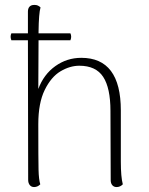

<svg xmlns="http://www.w3.org/2000/svg" viewBox="-20 -748 605 777"><path d="M477 -2Q466 9 452 9Q441 9 434.5 1.5Q428 -6 428 -19L427 -299Q427 -392 397.5 -437Q368 -482 301 -482Q263 -482 225 -459.5Q187 -437 161 -384Q135 -331 135 -246Q135 -101 136 -61Q137 -21 143 -2Q132 9 118 9Q107 9 100.5 1Q94 -7 94 -20L93 -585H26Q23 -593 23 -599Q23 -607 26 -613H93V-701Q93 -714 99.5 -721Q106 -728 118 -728H121Q134 -728 144 -718Q137 -695 136 -619V-613H265Q268 -607 268 -599Q268 -593 265 -585H136L135 -388Q157 -447 204 -480.5Q251 -514 309 -514Q469 -514 469 -301V-94Q469 -32 477 -2Z"/></svg>

Font: Arima Madurai ExtraLight
Style: Regular
Weight: 275
Designer: Joana Correia and Natanael Gama
Foundry: NDISCOVER
Version: Version 1.019